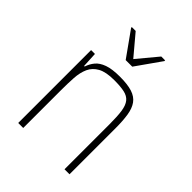

<svg xmlns="http://www.w3.org/2000/svg" viewBox="-210 -842 950 950"><g transform="rotate(45 265.5 -366.5)"><path d="M87 0V-510H114L118 -430H122Q130 -455 146.5 -475Q163 -495 195 -506.5Q227 -518 281 -518Q335 -518 367.5 -507.5Q400 -497 417 -473.5Q434 -450 440 -412Q446 -374 446 -320V0H411V-315Q411 -371 406 -404.5Q401 -438 386.5 -456Q372 -474 344.5 -480Q317 -486 273 -486Q216 -486 185 -469Q154 -452 140.5 -422Q127 -392 124.5 -351.5Q122 -311 122 -264V0ZM243 -596 149 -728V-733H176L266 -626L355 -733H382V-728L289 -596Z"/></g></svg>

Font: Saira SemiCondensed Thin
Style: Regular
Weight: 250
Width: 4
Designer: Hector Gatti with collaboration of the Omnibus-Type team
Foundry: Omnibus-Type
Version: Version 1.101